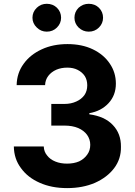

<svg xmlns="http://www.w3.org/2000/svg" viewBox="-20 -966 699 996"><path d="M328.1 9.8Q248 9.8 186.5 -17.6Q124 -44.9 88.9 -93.8Q52.7 -141.6 51.8 -206.1Q103.5 -206.1 207 -206.1Q208 -178.7 224.6 -159.2Q240.2 -138.7 267.6 -127.9Q293.9 -117.2 328.1 -117.2Q363.3 -117.2 390.6 -128.9Q417 -141.6 432.6 -164.1Q448.2 -185.5 448.2 -214.8Q448.2 -243.2 431.6 -266.6Q415 -289.1 385.7 -301.8Q355.5 -314.5 314.5 -314.5Q292 -314.5 246.1 -314.5Q246.1 -342.8 246.1 -426.8Q263.7 -426.8 314.5 -426.8Q348.6 -426.8 376 -439.5Q402.3 -451.2 418 -472.7Q432.6 -494.1 432.6 -523.4Q432.6 -550.8 419.9 -571.3Q406.2 -591.8 382.8 -603.5Q360.4 -615.2 329.1 -615.2Q297.9 -615.2 272.5 -604.5Q246.1 -592.8 230.5 -572.3Q214.8 -551.8 213.9 -524.4Q165 -524.4 66.4 -524.4Q67.4 -586.9 102.5 -634.8Q136.7 -682.6 196.3 -710Q254.9 -737.3 330.1 -737.3Q405.3 -737.3 461.9 -710Q518.6 -682.6 549.8 -635.7Q581.1 -589.8 581.1 -532.2Q581.1 -471.7 543 -430.7Q504.9 -389.6 443.4 -378.9Q443.4 -377 443.4 -373Q523.4 -362.3 565.4 -317.4Q608.4 -272.5 607.4 -204.1Q608.4 -141.6 572.3 -93.8Q536.1 -45.9 472.7 -17.6Q409.2 9.8 328.1 9.8ZM222.7 -801.8Q192.4 -801.8 170.9 -823.2Q148.4 -844.7 148.4 -874Q148.4 -904.3 170.9 -925.8Q192.4 -946.3 222.7 -946.3Q253.9 -946.3 275.4 -925.8Q296.9 -904.3 296.9 -874Q296.9 -844.7 275.4 -823.2Q253.9 -801.8 222.7 -801.8ZM440.4 -801.8Q410.2 -801.8 387.7 -823.2Q366.2 -844.7 366.2 -874Q366.2 -904.3 387.7 -925.8Q410.2 -946.3 440.4 -946.3Q471.7 -946.3 493.2 -925.8Q514.6 -904.3 514.6 -874Q514.6 -844.7 493.2 -823.2Q471.7 -801.8 440.4 -801.8Z"/></svg>

Font: DeepSea
Style: Bold
Weight: 700
Designer: Stem
Version: Version 3.019;git-0a5106e0b